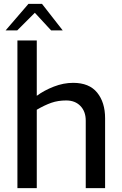

<svg xmlns="http://www.w3.org/2000/svg" viewBox="-20 -972 630 992"><path d="M70 -763H170V-477Q208 -505 258 -524.5Q308 -544 358 -544Q441 -544 482 -493.5Q523 -443 523 -361V0H423V-349Q423 -396 395.5 -424.5Q368 -453 322 -453Q280 -453 245.5 -441Q211 -429 170 -405V0H70ZM127 -952H197L304 -815H244L160 -906L69 -815H9Z"/></svg>

Font: Exo Medium
Style: Regular
Weight: 500
Designer: Natanael Gama
Foundry: Natanael Gama
Version: Version 1.500; ttfautohint (v1.6)